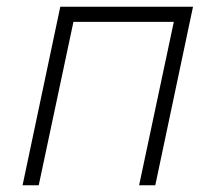

<svg xmlns="http://www.w3.org/2000/svg" viewBox="-20 -550 640 570"><path d="M47 0 159 -530H553L441 0H393L496 -485H198L95 0Z"/></svg>

Font: Geist Mono ExtraLight
Style: Italic
Weight: 200
Italic angle: -12°
Monospace: yes
Designer: Basement.studio, Andrés Briganti, Mateo Zaragoza
Foundry: Basement.studio, Vercel, Andrés Briganti, Guido Ferreyra, Mateo Zaragoza
Version: Version 1.500; ttfautohint (v1.8.4.7-5d5b)